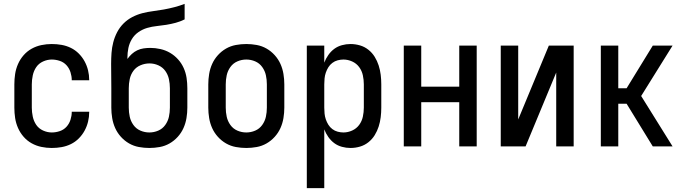

<svg xmlns="http://www.w3.org/2000/svg" viewBox="-20 -755 3540 990"><path d="M247 8Q220 8 193.5 2.5Q167 -3 143.5 -16Q120 -29 102 -49.5Q84 -70 73 -95Q62 -120 58 -146.5Q54 -173 54 -200V-320Q54 -347 58 -373.5Q62 -400 73 -425Q84 -450 102 -470.5Q120 -491 143.5 -504Q167 -517 193.5 -522.5Q220 -528 247 -528Q273 -528 298 -523.5Q323 -519 345.5 -508Q368 -497 386 -479Q404 -461 416 -439Q428 -417 434 -392.5Q440 -368 440 -342V-341H350V-342Q350 -362 343.5 -382.5Q337 -403 323 -418.5Q309 -434 288.5 -441Q268 -448 247 -448Q224 -448 202 -438Q180 -428 167 -409Q154 -390 149 -366.5Q144 -343 144 -320V-200Q144 -177 149 -153.5Q154 -130 167 -111Q180 -92 202 -82Q224 -72 247 -72Q268 -72 288.5 -79Q309 -86 323 -101.5Q337 -117 343.5 -137.5Q350 -158 350 -178V-179H440V-178Q440 -152 434 -127.5Q428 -103 416 -81Q404 -59 386 -41Q368 -23 345.5 -12Q323 -1 298 3.5Q273 8 247 8Z M750 8Q723 8 696 3Q669 -2 645.5 -15.5Q622 -29 603.5 -49.5Q585 -70 574 -94.5Q563 -119 558.5 -146Q554 -173 554 -200V-300Q554 -332 553.5 -363.5Q553 -395 553 -426Q553 -454 555 -482Q557 -510 564 -537Q571 -564 584 -589Q597 -614 617 -634Q637 -654 662 -667Q687 -680 714 -687Q741 -694 769 -697.5Q797 -701 824.5 -706Q852 -711 879 -718Q906 -725 932 -735V-655Q910 -644 886 -637.5Q862 -631 837 -627Q812 -623 787.5 -620.5Q763 -618 739 -611Q715 -604 694 -589.5Q673 -575 660 -553.5Q647 -532 642 -507.5Q637 -483 637 -458V-451Q647 -465 659.5 -476.5Q672 -488 687.5 -495.5Q703 -503 720.5 -505.5Q738 -508 755 -508Q781 -508 807.5 -502Q834 -496 857 -482.5Q880 -469 898 -449Q916 -429 927 -404.5Q938 -380 942 -353.5Q946 -327 946 -300V-200Q946 -173 941.5 -146Q937 -119 926 -94.5Q915 -70 896.5 -49.5Q878 -29 854.5 -15.5Q831 -2 804 3Q777 8 750 8ZM750 -72Q774 -72 796 -81.5Q818 -91 832 -110.5Q846 -130 851 -153Q856 -176 856 -200V-300Q856 -324 851 -347Q846 -370 832.5 -389Q819 -408 797 -418Q775 -428 751 -428Q727 -428 704.5 -418.5Q682 -409 668 -390Q654 -371 649 -347.5Q644 -324 644 -300V-200Q644 -176 649 -153Q654 -130 668 -110.5Q682 -91 704 -81.5Q726 -72 750 -72Z M1250 8Q1223 8 1196 3Q1169 -2 1145.5 -15.5Q1122 -29 1103.5 -49.5Q1085 -70 1074 -94.5Q1063 -119 1058.5 -146Q1054 -173 1054 -200V-320Q1054 -347 1058.5 -374Q1063 -401 1074 -425.5Q1085 -450 1103.5 -470.5Q1122 -491 1145.5 -504.5Q1169 -518 1196 -523Q1223 -528 1250 -528Q1277 -528 1304 -523Q1331 -518 1354.5 -504.5Q1378 -491 1396.5 -470.5Q1415 -450 1426 -425.5Q1437 -401 1441.5 -374Q1446 -347 1446 -320V-200Q1446 -173 1441.5 -146Q1437 -119 1426 -94.5Q1415 -70 1396.5 -49.5Q1378 -29 1354.5 -15.5Q1331 -2 1304 3Q1277 8 1250 8ZM1250 -72Q1274 -72 1296 -81.5Q1318 -91 1332 -110.5Q1346 -130 1351 -153Q1356 -176 1356 -200V-320Q1356 -344 1351 -367Q1346 -390 1332 -409.5Q1318 -429 1296 -438.5Q1274 -448 1250 -448Q1226 -448 1204 -438.5Q1182 -429 1168 -409.5Q1154 -390 1149 -367Q1144 -344 1144 -320V-200Q1144 -176 1149 -153Q1154 -130 1168 -110.5Q1182 -91 1204 -81.5Q1226 -72 1250 -72Z M1562 215V-520H1652V-432Q1660 -453 1673 -471.5Q1686 -490 1703.5 -503Q1721 -516 1743 -522Q1765 -528 1787 -528Q1812 -528 1836 -521Q1860 -514 1879.5 -498.5Q1899 -483 1912 -462Q1925 -441 1932.5 -417.5Q1940 -394 1943 -369.5Q1946 -345 1946 -320V-200Q1946 -175 1943 -150.5Q1940 -126 1932.5 -102.5Q1925 -79 1912 -58Q1899 -37 1879.5 -21.5Q1860 -6 1836 1Q1812 8 1787 8Q1765 8 1743 2Q1721 -4 1703.5 -17Q1686 -30 1673 -48.5Q1660 -67 1652 -88V215ZM1751 -72Q1774 -72 1796 -82Q1818 -92 1832 -111Q1846 -130 1851 -153.5Q1856 -177 1856 -200V-320Q1856 -343 1851 -366.5Q1846 -390 1832 -409Q1818 -428 1796 -438Q1774 -448 1751 -448Q1736 -448 1721 -444Q1706 -440 1693.5 -430.5Q1681 -421 1673 -408Q1665 -395 1660 -380.5Q1655 -366 1653.5 -350.5Q1652 -335 1652 -320V-200Q1652 -185 1653.5 -169.5Q1655 -154 1660 -139.5Q1665 -125 1673 -112Q1681 -99 1693.5 -89.5Q1706 -80 1721 -76Q1736 -72 1751 -72Z M2062 0V-520H2152V-308H2348V-520H2438V0H2348V-228H2152V0Z M2562 0V-520H2652V-139L2810 -520H2938V0H2848V-381L2690 0Z M3078 0V-520H3168V-300H3211L3346 -520H3448L3286 -260L3448 0H3346L3211 -220H3168V0Z"/></svg>

Font: Iosevka SS18 Medium
Style: Regular
Weight: 500
Monospace: yes
Designer: Belleve Invis
Foundry: Belleve Invis
Version: Version 25.1.1; ttfautohint (v1.8.4)